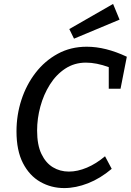

<svg xmlns="http://www.w3.org/2000/svg" viewBox="-20 -948 666 978"><path d="M307 10Q241 10 185.5 -21.5Q130 -53 97 -117Q64 -181 64 -279Q64 -362 89 -439Q114 -516 161 -577Q208 -638 274 -674Q340 -710 422 -710Q518 -710 626 -659L594 -496H534V-606Q471 -629 418 -629Q359 -629 312.5 -598.5Q266 -568 234 -517Q202 -466 185.5 -405Q169 -344 169 -283Q169 -210 191 -164Q213 -118 249.5 -96Q286 -74 331 -74Q375 -74 422.5 -94Q470 -114 515 -152L549 -88Q491 -39 428.5 -14.5Q366 10 307 10ZM357 -751 333 -800 556 -928 589 -848Z"/></svg>

Font: Bitter Medium
Style: Italic
Weight: 500
Italic angle: -9°
Designer: Sol Matas, and Bitter project Authors
Foundry: Sol Matas
Version: Version 2.001